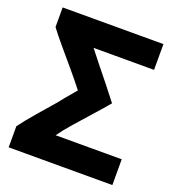

<svg xmlns="http://www.w3.org/2000/svg" viewBox="-133 -812 841 931"><g transform="rotate(20 288.0 -346.5)"><path d="M415 -355Q386 -393 353 -434Q320 -475 290 -512.5Q260 -550 239 -577H551V-710H31V-609Q54 -578 89 -536.5Q124 -495 163.5 -448.5Q203 -402 238 -357L190 -300Q184 -293 178.5 -285.5Q173 -278 167 -271Q127 -225 86.5 -178Q46 -131 17 -92V17H552V-116H211Q235 -150 271.5 -191.5Q308 -233 346.5 -276Q385 -319 415 -355Z"/></g></svg>

Font: Repo Bold
Style: Bold
Weight: 700
Designer: Stefan Peev
Foundry: Context Ltd
Version: Version 1.502